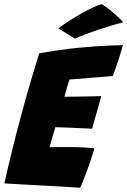

<svg xmlns="http://www.w3.org/2000/svg" viewBox="-34 -877 600 904"><path d="M343 7Q296.5 4 250.2 1.2Q204 -1.5 157.5 -4Q115 -6 71.8 -8.5Q28.5 -11 -13.5 -13.5Q6 -100 25.8 -179.8Q45.5 -259.5 64.5 -329.5Q93.5 -437 116.2 -513.5Q139 -590 150.5 -625.5Q251 -644 335.5 -652Q420 -660 475.2 -662.2Q530.5 -664.5 544.5 -664.5Q535 -628.5 523.2 -593.2Q511.5 -558 497.5 -519L293 -502.5Q290.5 -496 285.5 -479.2Q280.5 -462.5 275.8 -445.2Q271 -428 269.5 -421.5Q289 -421.5 321.8 -422Q354.5 -422.5 388 -423.2Q421.5 -424 443 -424.5L399.5 -271Q391.5 -271.5 367 -272.5Q342.5 -273.5 313 -275Q283.5 -276.5 259.2 -277.2Q235 -278 227 -278Q224.5 -270.5 218.8 -251.5Q213 -232.5 207.5 -213Q202 -193.5 199.5 -184Q205 -184.5 233.8 -184.5Q262.5 -184.5 293.5 -184.5Q328 -184.5 359.8 -182.8Q391.5 -181 411 -179Q404.5 -156.5 394.8 -127.5Q385 -98.5 374.5 -70Q364 -41.5 355.5 -20.5Q347 0.5 343 7ZM445 -857Q469.5 -842 491.2 -824Q513 -806 527.8 -791.5Q542.5 -777 546 -771.5Q523.5 -766.5 491.5 -757Q459.5 -747.5 425.5 -736Q391.5 -724.5 363 -713.5Q334.5 -702.5 319 -695L240.5 -743.5Q260 -758.5 289.5 -777.5Q319 -796.5 350.2 -814Q381.5 -831.5 407.2 -843.5Q433 -855.5 445 -857Z"/></svg>

Font: Grandstander ExtraBold
Style: Italic
Weight: 800
Italic angle: -15°
Designer: Tyler Finck
Foundry: Etcetera Type Co
Version: Version 1.200; ttfautohint (v1.8.3)